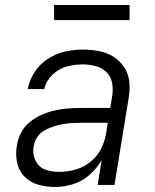

<svg xmlns="http://www.w3.org/2000/svg" viewBox="-20 -735 616 763"><path d="M199 8Q234 8 270 -3Q306 -14 335.5 -40Q365 -66 384 -99L368 0H435L491 -344Q497 -377 494 -409Q491 -441 474 -467Q457 -493 431 -509.5Q405 -526 373 -532Q341 -538 309 -538Q274 -538 238 -530Q202 -522 170 -501Q138 -480 117.5 -448.5Q97 -417 90 -381H156Q163 -413 188 -437.5Q213 -462 245 -470.5Q277 -479 308 -479Q335 -479 360 -472.5Q385 -466 403 -448.5Q421 -431 425.5 -405.5Q430 -380 426 -354L418 -306H303Q277 -306 250.5 -304Q224 -302 197.5 -296Q171 -290 146 -279Q121 -268 98.5 -250Q76 -232 63.5 -207Q51 -182 47 -156Q41 -122 48 -89Q55 -56 77.5 -33Q100 -10 132 -1Q164 8 199 8ZM215 -52Q189 -52 164 -59.5Q139 -67 125.5 -89Q112 -111 112 -136Q112 -145 114 -154Q117 -173 127.5 -189.5Q138 -206 155.5 -216Q173 -226 191.5 -232Q210 -238 228.5 -241.5Q247 -245 265.5 -246Q284 -247 303 -247H408L402 -207Q397 -175 382 -144.5Q367 -114 339.5 -92Q312 -70 279.5 -61Q247 -52 215 -52ZM195 -655H495V-715H195Z"/></svg>

Font: Iosevka Sparkle Light Oblique
Style: Regular
Weight: 300
Italic angle: -9°
Designer: Belleve Invis
Foundry: Belleve Invis
Version: Version 4.5.0; ttfautohint (v1.8.3)